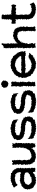

<svg xmlns="http://www.w3.org/2000/svg" viewBox="1442 -2128 707 3630"><g transform="rotate(-90 1795.0 -313.5)"><path d="M422 -229 438 -249 422 -256 441 -275 427 -269 439 -281 426 -300C426 -300 428 -313 422 -303C435 -317 436 -322 436 -311C436 -332 438 -337 424 -325C434 -328 425 -343 435 -345C424 -352 434 -346 426 -353C432 -361 419 -362 424 -354C419 -356 419 -370 424 -365C416 -369 410 -368 406 -378C424 -385 423 -376 417 -383C413 -388 417 -393 401 -390C410 -406 404 -405 394 -394C398 -406 398 -409 406 -409C386 -402 402 -406 387 -411C388 -413 389 -416 388 -429C382 -422 381 -417 378 -417C379 -426 367 -424 370 -430C361 -428 374 -438 366 -441C369 -433 368 -441 353 -432C357 -446 346 -443 355 -436C334 -443 332 -456 339 -440C341 -457 338 -460 337 -461C327 -459 313 -457 315 -450C320 -449 313 -462 312 -455C311 -467 293 -457 294 -451C295 -468 283 -466 284 -461C276 -470 274 -451 269 -470C268 -471 266 -458 263 -459C263 -457 261 -469 251 -460C254 -469 236 -468 235 -468C237 -466 218 -464 220 -457C224 -452 213 -462 205 -466C205 -466 195 -465 191 -455C200 -460 190 -465 182 -453C179 -455 179 -453 184 -462C183 -457 167 -458 167 -447C169 -452 159 -442 159 -456C154 -459 162 -458 157 -454C152 -445 148 -436 139 -438C133 -435 128 -438 129 -449C129 -433 118 -446 117 -442C126 -427 118 -439 108 -443C119 -434 118 -433 110 -421C97 -426 108 -421 100 -432C93 -428 88 -426 99 -422C84 -424 91 -414 92 -411C79 -416 87 -420 70 -418C67 -403 79 -403 66 -402L76 -406L69 -401L68 -384L84 -380L82 -376L85 -370L94 -355L107 -340L116 -333L121 -340C118 -342 118 -342 118 -338C120 -343 135 -345 140 -361C132 -361 141 -364 133 -354C141 -367 148 -370 151 -361C144 -359 152 -373 148 -358C161 -372 153 -377 170 -364C166 -377 168 -379 179 -370C183 -375 175 -384 184 -377C181 -381 187 -381 187 -381C203 -377 202 -370 203 -388C205 -383 209 -383 223 -381C208 -371 214 -382 216 -383C225 -384 233 -372 228 -386C236 -387 238 -382 249 -389C254 -380 267 -382 260 -381C259 -385 279 -374 280 -378C289 -380 280 -381 281 -373C299 -369 299 -367 290 -383C306 -381 296 -381 311 -380C319 -379 316 -364 325 -360C309 -377 312 -368 316 -356C329 -363 320 -368 323 -364C325 -365 337 -351 336 -351C333 -349 328 -346 339 -351C336 -346 342 -343 350 -334C342 -344 337 -339 355 -323C337 -320 354 -317 357 -318C338 -315 354 -305 346 -302C352 -305 346 -299 349 -308L358 -296L348 -280L352 -270C338 -268 348 -272 334 -263C347 -262 348 -274 341 -269C328 -263 331 -278 322 -280C330 -264 319 -284 332 -277C319 -279 324 -283 304 -286C307 -287 310 -274 309 -289C298 -281 304 -283 281 -282C289 -290 285 -289 284 -280C270 -289 269 -279 268 -289C262 -279 251 -291 262 -282C243 -278 240 -282 239 -294C239 -285 235 -289 232 -285C221 -287 215 -289 220 -296C219 -283 199 -283 208 -281C202 -293 202 -295 190 -294C191 -290 181 -287 179 -285C176 -282 171 -285 178 -282C167 -289 168 -275 153 -283C164 -275 164 -278 142 -286C143 -281 154 -267 151 -276C141 -275 129 -275 138 -266C122 -264 125 -268 117 -259C120 -258 114 -263 115 -266C116 -263 114 -256 96 -262C105 -253 93 -261 91 -259C87 -250 94 -246 93 -255C96 -244 94 -247 83 -248C70 -243 83 -234 67 -238C70 -245 77 -233 76 -226C65 -234 55 -221 61 -236C66 -230 62 -228 57 -225C55 -218 63 -207 51 -221C44 -205 44 -208 53 -200C53 -206 40 -204 34 -189C39 -190 34 -193 33 -180C32 -191 38 -184 38 -185C32 -180 34 -168 30 -177C39 -161 38 -152 31 -158C23 -150 29 -144 25 -147C23 -141 39 -130 35 -126C38 -124 28 -128 33 -121C26 -119 39 -128 26 -105C38 -121 37 -107 30 -95C26 -96 29 -99 43 -99C41 -91 40 -84 39 -83C50 -74 41 -76 34 -79C40 -78 48 -69 51 -71C46 -75 49 -58 50 -55C59 -58 62 -49 53 -51C51 -51 58 -51 60 -46C61 -38 69 -38 67 -34C71 -36 70 -36 75 -26C73 -27 88 -25 87 -29C93 -32 95 -21 89 -24C99 -14 94 -24 98 -12C96 -18 113 -14 110 -13C115 -2 120 -1 122 -14C123 1 124 3 125 6C125 6 128 -4 146 9C139 2 149 8 149 8C159 8 161 16 167 10C162 1 178 9 182 10C175 15 183 1 182 9C190 9 195 11 191 17C194 18 202 17 215 6C218 13 215 6 230 17C224 18 226 2 228 0C238 7 237 16 254 16C255 10 258 -4 260 8C263 -5 273 -1 266 -9C277 -1 272 -12 287 4C288 -9 278 -9 280 -1C298 -20 298 -13 309 -6C313 -15 298 -22 307 -10C311 -15 307 -25 321 -15C311 -27 332 -28 324 -39C329 -30 321 -36 328 -30C338 -42 341 -33 339 -32C343 -43 335 -37 348 -44C348 -44 358 -53 346 -46C347 -47 347 -53 350 -57L347 -41L357 -42L359 -27L364 -13V2L358 -3L376 2L387 -5L406 4L407 0L418 -2L423 7L440 -20L438 -22L432 -39L433 -44L437 -52L440 -64L435 -73L427 -91L424 -96L435 -112L440 -114L426 -132L435 -130L425 -142L434 -145L426 -173L436 -184V-189L424 -197L426 -199L432 -223C428 -225 425 -227 422 -229ZM119 -136C110 -147 119 -150 121 -149C111 -159 126 -152 130 -152C125 -166 117 -171 117 -169C133 -163 136 -163 131 -178C125 -170 128 -174 134 -173C136 -174 137 -179 133 -177C141 -181 138 -194 151 -194C157 -187 153 -187 155 -202C156 -200 168 -187 168 -197C168 -203 169 -195 168 -197C169 -202 174 -197 182 -212C183 -203 185 -196 183 -214C200 -209 202 -210 206 -207C215 -214 209 -214 221 -217C212 -213 221 -210 229 -204C238 -213 246 -218 248 -205C241 -210 244 -200 246 -216C266 -210 263 -203 266 -213C278 -210 272 -199 287 -205C279 -207 277 -205 285 -213C296 -202 298 -202 305 -208C298 -204 310 -194 312 -200C320 -204 316 -201 326 -198C324 -205 328 -187 330 -198C327 -204 326 -192 329 -196C344 -184 350 -193 346 -194C350 -193 354 -181 339 -191L346 -177L349 -163L352 -162L351 -143C339 -149 346 -141 345 -135C352 -142 348 -135 348 -135C337 -126 337 -137 346 -130C335 -129 343 -139 342 -127C336 -130 340 -126 327 -119C320 -126 319 -110 317 -109C317 -109 316 -112 315 -102C305 -105 304 -100 310 -100C304 -109 303 -100 286 -97C293 -92 291 -88 279 -98C276 -80 278 -82 278 -90C271 -86 267 -90 259 -86C269 -68 255 -83 251 -67C247 -72 244 -81 239 -80C231 -71 235 -59 216 -68C211 -59 214 -73 221 -69C203 -77 198 -61 197 -74C196 -68 195 -62 185 -63C179 -70 170 -69 169 -80C171 -77 172 -71 165 -76C158 -71 151 -70 159 -75C148 -70 156 -83 149 -89C151 -87 152 -81 149 -94C139 -84 133 -98 129 -98C127 -98 136 -98 118 -94C136 -103 121 -103 134 -117C125 -119 119 -108 116 -113C115 -123 115 -123 116 -118C114 -132 112 -131 115 -134Z M499 -149C490 -150 501 -140 496 -131C508 -139 500 -137 508 -127C507 -115 496 -128 497 -117C510 -122 495 -113 501 -102C497 -96 501 -109 504 -102C504 -102 499 -84 507 -95C509 -90 505 -90 509 -71C512 -74 513 -64 519 -76C524 -57 516 -53 513 -57C518 -51 515 -51 522 -54C532 -45 522 -42 537 -49C538 -48 541 -40 540 -40C542 -34 534 -23 537 -27C545 -30 550 -25 542 -26C556 -25 546 -18 545 -14C564 -8 549 -8 562 -9C555 -4 575 -16 565 -14C580 2 572 -14 575 -4C589 -7 579 -10 596 1C599 -7 591 9 588 -4C601 2 610 0 609 16C613 10 603 -2 620 5C624 14 627 1 631 12C623 17 627 14 639 11C643 12 643 19 656 6C664 20 656 11 671 3C675 12 663 20 670 8C680 1 690 3 677 12C689 10 685 12 693 7C691 15 702 4 705 9C711 8 717 -3 708 -6C728 -3 725 3 734 0C731 -10 732 2 728 -6C743 -14 742 -2 744 -18C751 -13 751 -20 760 -14C760 -14 761 -25 768 -15C764 -15 773 -35 778 -29C762 -37 772 -23 773 -36C773 -32 775 -32 784 -36C782 -50 792 -54 784 -44C802 -47 803 -62 801 -53C806 -64 800 -55 796 -69C811 -62 800 -62 809 -73C811 -75 812 -78 818 -84L810 -66L808 -51L813 -48L826 -41L822 -23L823 -6L819 -7L830 -10L837 0L845 4L855 7L871 -10L876 -2L889 -4L900 7L892 -15L898 -30L904 -21L895 -41L908 -57L903 -64L907 -74L894 -79L898 -100L904 -92L900 -119L902 -116L906 -132L908 -134L895 -154L909 -156L899 -176L909 -178L893 -195L902 -201L901 -203L904 -230L897 -239L899 -250C901 -251 903 -253 906 -254V-272L907 -278L903 -285L905 -304L908 -315L902 -327L895 -332L905 -336L907 -342L910 -369L896 -379L894 -382V-389L892 -395L891 -406L905 -421L904 -434L882 -426L870 -427L872 -438L866 -434L856 -436L844 -423L831 -434L813 -431L819 -429L814 -419L816 -409V-389L811 -374L820 -367L814 -360L826 -352L821 -343L817 -332V-311L826 -304L823 -288H816L821 -273C818 -264 814 -256 811 -247L823 -239C823 -239 817 -235 821 -226C820 -223 820 -224 819 -214C821 -227 814 -219 806 -218C804 -208 819 -195 802 -189C816 -202 815 -190 799 -182C803 -183 807 -176 814 -180C808 -173 810 -166 805 -178C792 -162 803 -158 787 -153C790 -161 794 -145 782 -148C784 -147 796 -138 784 -143C791 -149 780 -132 772 -138C784 -141 769 -128 783 -120C770 -124 761 -120 772 -110C760 -108 754 -109 770 -110C768 -107 760 -109 748 -97C747 -96 740 -102 747 -94C753 -94 735 -99 734 -103C731 -93 741 -82 726 -90C723 -92 728 -94 715 -81C711 -90 717 -85 713 -74C710 -88 702 -88 700 -82C700 -82 693 -81 693 -74C693 -74 693 -78 673 -70C687 -76 672 -63 677 -73C670 -78 654 -79 661 -66C662 -76 642 -77 654 -68C637 -64 641 -70 643 -82C636 -70 624 -72 633 -68C617 -86 620 -86 625 -90C606 -82 613 -79 606 -93C600 -82 606 -83 612 -90C602 -103 598 -107 591 -95C586 -109 597 -112 593 -106C598 -101 586 -116 593 -123C593 -123 584 -120 592 -129C586 -137 593 -136 578 -138C580 -133 578 -146 585 -139C589 -153 579 -156 588 -166L573 -160L581 -180L586 -186V-197L589 -215L584 -216L583 -234L575 -240L578 -262L581 -280L576 -272L585 -281L588 -301L581 -311L587 -326L589 -334L572 -347L582 -346L585 -354L580 -364L581 -389L589 -398L573 -402L584 -416L571 -417L581 -435L577 -441L553 -439H542L548 -422L527 -423L519 -438L510 -434L489 -430L494 -425L492 -403L495 -411L505 -383L493 -391L500 -370L494 -371C497 -362 501 -354 504 -345L507 -332L497 -327L495 -319L505 -292V-285L507 -273L496 -270L493 -258L496 -246L494 -231L499 -223L502 -220L505 -201C500 -195 495 -189 490 -184L502 -167L497 -166L496 -153Z M997 -49C990 -55 993 -43 997 -34C997 -34 1010 -41 1002 -41C1005 -26 1010 -29 1019 -22C1017 -34 1035 -28 1026 -29C1035 -29 1032 -14 1034 -23C1039 -23 1048 -20 1043 -24C1049 -17 1045 -7 1058 -5C1058 -5 1057 -6 1059 -7C1075 -11 1060 -10 1076 -8C1083 -3 1085 -9 1075 7C1085 7 1096 0 1097 -1C1099 -6 1097 -1 1103 -1C1110 5 1118 2 1105 1C1109 2 1125 5 1127 11C1118 14 1137 12 1142 13C1140 10 1133 13 1142 6C1154 15 1159 3 1157 9C1158 15 1167 12 1163 13C1163 13 1176 18 1179 10C1179 10 1176 19 1194 20C1189 2 1185 7 1199 8C1203 19 1206 3 1214 15C1226 18 1225 17 1224 19C1225 15 1246 5 1246 5C1246 10 1246 11 1254 15C1257 8 1273 -4 1276 6C1277 -5 1278 3 1288 -4C1288 10 1291 -5 1287 3C1307 3 1303 -2 1307 3C1316 -11 1304 -14 1324 -5C1328 -4 1323 -15 1335 -3C1335 -11 1340 -13 1337 -11C1344 -13 1340 -11 1349 -14C1350 -20 1352 -31 1345 -23C1349 -34 1349 -31 1351 -35C1351 -35 1355 -41 1359 -43C1374 -48 1373 -41 1378 -46C1369 -40 1375 -41 1374 -47C1383 -48 1386 -54 1387 -54C1389 -56 1389 -61 1387 -69C1383 -58 1394 -66 1395 -72C1397 -65 1402 -68 1394 -83C1398 -82 1406 -92 1393 -85C1404 -100 1391 -94 1408 -94C1405 -93 1404 -110 1403 -101C1409 -110 1403 -111 1414 -115C1402 -116 1411 -125 1413 -113C1412 -118 1401 -127 1398 -132C1409 -122 1412 -135 1404 -128C1411 -132 1404 -141 1409 -144C1399 -149 1398 -162 1395 -165C1395 -165 1407 -173 1392 -166C1407 -178 1408 -181 1401 -185C1392 -185 1400 -195 1389 -192C1386 -185 1399 -195 1379 -204C1385 -193 1392 -197 1383 -207C1382 -211 1386 -213 1384 -223C1366 -217 1379 -225 1369 -217C1363 -214 1374 -234 1364 -226C1354 -232 1356 -225 1346 -231C1357 -241 1353 -234 1345 -234C1349 -236 1346 -237 1342 -240C1342 -244 1331 -235 1328 -253C1326 -255 1321 -244 1322 -244C1319 -250 1311 -256 1302 -255C1315 -254 1303 -261 1310 -259C1302 -262 1289 -255 1298 -266C1287 -250 1285 -256 1273 -260C1280 -270 1284 -257 1268 -260C1278 -255 1269 -260 1271 -267C1264 -271 1246 -274 1259 -271C1242 -259 1235 -269 1246 -263C1229 -265 1240 -268 1227 -270C1227 -270 1215 -263 1226 -269C1220 -277 1212 -266 1214 -271C1211 -274 1192 -276 1194 -271V-274C1185 -272 1174 -274 1177 -266C1177 -263 1167 -268 1166 -275C1155 -277 1156 -276 1162 -265C1144 -274 1141 -270 1136 -282C1140 -281 1134 -279 1130 -277C1124 -284 1135 -269 1117 -275C1124 -276 1125 -281 1121 -279C1111 -289 1101 -273 1110 -289C1108 -293 1097 -276 1103 -286C1081 -288 1085 -292 1090 -282C1090 -297 1086 -293 1082 -293C1065 -287 1074 -295 1068 -299C1062 -301 1068 -308 1063 -297C1048 -298 1045 -314 1053 -316C1048 -313 1051 -315 1055 -319C1049 -321 1057 -334 1054 -340C1057 -331 1060 -343 1045 -338C1062 -333 1052 -352 1049 -342C1056 -350 1062 -354 1059 -354C1067 -352 1067 -358 1066 -359C1072 -369 1064 -359 1082 -361C1086 -355 1088 -366 1094 -370C1081 -379 1099 -364 1087 -363C1096 -376 1109 -366 1112 -383C1107 -369 1106 -385 1123 -386C1129 -372 1130 -383 1139 -371C1141 -370 1143 -381 1138 -383C1147 -372 1147 -374 1148 -384C1168 -383 1169 -382 1176 -386C1176 -386 1172 -373 1191 -377C1181 -385 1188 -385 1192 -380C1198 -389 1215 -376 1206 -384C1216 -370 1227 -378 1235 -372C1226 -379 1230 -379 1243 -374C1247 -376 1250 -376 1238 -374C1249 -368 1250 -379 1250 -379C1266 -374 1272 -365 1277 -376C1279 -378 1278 -374 1279 -377C1284 -364 1285 -362 1290 -370C1285 -360 1297 -364 1286 -368C1293 -352 1299 -354 1294 -354C1305 -359 1308 -348 1310 -346C1301 -348 1316 -342 1314 -346C1324 -351 1315 -338 1323 -351C1334 -343 1333 -344 1332 -338C1326 -343 1339 -333 1335 -325L1344 -320L1352 -343L1347 -355L1354 -366L1341 -376L1348 -380L1338 -382L1350 -405C1353 -398 1344 -403 1334 -419C1333 -411 1329 -415 1345 -425C1331 -416 1328 -411 1324 -417C1328 -418 1315 -418 1314 -427C1321 -429 1324 -437 1303 -439C1308 -438 1305 -430 1305 -437C1295 -444 1297 -447 1304 -447C1297 -437 1279 -434 1277 -448C1286 -446 1280 -446 1282 -439C1271 -440 1268 -453 1264 -447C1267 -448 1250 -460 1250 -451C1257 -456 1245 -454 1239 -461C1232 -466 1244 -447 1237 -461C1223 -452 1226 -453 1226 -453C1211 -456 1213 -458 1214 -465C1214 -460 1210 -467 1203 -466C1193 -464 1199 -452 1194 -470C1180 -471 1183 -454 1175 -471C1172 -460 1164 -468 1160 -469C1163 -466 1149 -459 1161 -458C1151 -459 1145 -455 1143 -453C1133 -470 1123 -457 1123 -463C1123 -468 1119 -453 1109 -454C1103 -451 1102 -464 1098 -456C1091 -453 1097 -454 1099 -445C1080 -452 1082 -445 1088 -455C1065 -455 1062 -441 1070 -454C1066 -453 1070 -450 1055 -435C1050 -451 1057 -436 1046 -439C1047 -435 1046 -430 1032 -438C1043 -428 1036 -431 1030 -424C1035 -418 1021 -419 1018 -427C1014 -428 1016 -417 1006 -418C1008 -413 1006 -417 1009 -406C1010 -409 1004 -405 992 -414C1007 -407 987 -395 983 -408C999 -399 983 -402 983 -402C986 -399 976 -395 974 -380C979 -389 975 -376 984 -386C986 -371 978 -369 969 -365C969 -365 980 -362 978 -370C965 -353 961 -357 967 -357C967 -360 956 -345 970 -358C974 -337 955 -351 961 -335C961 -335 967 -330 955 -330C963 -331 960 -323 963 -329C965 -326 967 -313 960 -303C954 -304 969 -312 966 -303C960 -290 966 -298 964 -296C958 -287 976 -284 971 -276C971 -276 979 -269 971 -264C967 -273 979 -266 988 -273C973 -253 972 -262 988 -265C981 -248 984 -253 981 -252C998 -240 1004 -242 1000 -253C992 -250 1010 -231 1011 -238C1011 -225 1013 -227 1007 -238C1021 -220 1022 -224 1018 -229C1016 -227 1022 -217 1020 -227C1030 -222 1038 -216 1032 -225C1038 -213 1048 -213 1052 -220C1051 -207 1049 -212 1052 -217C1068 -210 1063 -212 1072 -209C1077 -202 1081 -217 1074 -200C1075 -197 1084 -208 1086 -197C1101 -213 1104 -209 1095 -207C1096 -206 1115 -197 1107 -211C1109 -194 1124 -202 1112 -202C1120 -201 1131 -190 1130 -205C1124 -190 1143 -192 1144 -195C1140 -192 1153 -197 1156 -187C1160 -205 1159 -197 1167 -188C1160 -193 1168 -199 1180 -187C1180 -202 1177 -201 1182 -186C1180 -196 1195 -196 1202 -183C1196 -199 1193 -200 1205 -190C1197 -197 1220 -184 1212 -192C1222 -199 1218 -191 1232 -180C1225 -194 1225 -184 1228 -189C1229 -194 1245 -189 1252 -185C1250 -187 1262 -183 1250 -174C1256 -181 1254 -174 1255 -173C1275 -188 1277 -187 1275 -182C1276 -177 1283 -183 1285 -176C1283 -172 1284 -166 1298 -173C1286 -183 1306 -178 1290 -174C1298 -161 1311 -175 1305 -169C1311 -163 1316 -166 1315 -159C1323 -158 1313 -143 1321 -155C1327 -151 1321 -143 1326 -146C1324 -137 1316 -136 1309 -123C1313 -119 1321 -124 1311 -125C1308 -112 1309 -108 1305 -121C1311 -106 1301 -103 1313 -97C1312 -108 1308 -111 1304 -94C1294 -90 1295 -90 1308 -103C1303 -87 1288 -85 1284 -81C1294 -80 1289 -91 1292 -87C1283 -91 1274 -83 1280 -86C1281 -83 1267 -78 1270 -74C1261 -70 1249 -78 1251 -84C1249 -82 1252 -71 1234 -81C1235 -68 1237 -70 1232 -78C1220 -64 1228 -69 1218 -63C1210 -77 1206 -70 1206 -61C1208 -61 1197 -70 1198 -76C1179 -64 1184 -74 1184 -68C1181 -73 1174 -67 1162 -77C1153 -64 1154 -70 1146 -74C1147 -73 1143 -71 1147 -76C1143 -81 1137 -71 1125 -73H1122C1115 -71 1113 -70 1106 -68C1112 -79 1094 -81 1102 -79C1094 -80 1098 -80 1085 -84C1094 -90 1089 -79 1090 -84C1077 -87 1075 -81 1064 -84C1075 -78 1068 -82 1061 -98C1063 -82 1066 -97 1057 -89C1057 -103 1058 -100 1048 -92C1045 -99 1033 -90 1033 -95C1045 -102 1037 -105 1022 -107C1027 -107 1031 -108 1029 -107C1028 -112 1016 -115 1007 -114C1012 -114 1009 -120 1007 -120C998 -119 1004 -126 1002 -127C1006 -139 987 -146 981 -143H990L989 -130L985 -121L980 -123L983 -106L989 -84L982 -73L986 -74L989 -55L1001 -41Z M1493 -49C1486 -55 1489 -43 1493 -34C1493 -34 1506 -41 1498 -41C1501 -26 1506 -29 1515 -22C1513 -34 1531 -28 1522 -29C1531 -29 1528 -14 1530 -23C1535 -23 1544 -20 1539 -24C1545 -17 1541 -7 1554 -5C1554 -5 1553 -6 1555 -7C1571 -11 1556 -10 1572 -8C1579 -3 1581 -9 1571 7C1581 7 1592 0 1593 -1C1595 -6 1593 -1 1599 -1C1606 5 1614 2 1601 1C1605 2 1621 5 1623 11C1614 14 1633 12 1638 13C1636 10 1629 13 1638 6C1650 15 1655 3 1653 9C1654 15 1663 12 1659 13C1659 13 1672 18 1675 10C1675 10 1672 19 1690 20C1685 2 1681 7 1695 8C1699 19 1702 3 1710 15C1722 18 1721 17 1720 19C1721 15 1742 5 1742 5C1742 10 1742 11 1750 15C1753 8 1769 -4 1772 6C1773 -5 1774 3 1784 -4C1784 10 1787 -5 1783 3C1803 3 1799 -2 1803 3C1812 -11 1800 -14 1820 -5C1824 -4 1819 -15 1831 -3C1831 -11 1836 -13 1833 -11C1840 -13 1836 -11 1845 -14C1846 -20 1848 -31 1841 -23C1845 -34 1845 -31 1847 -35C1847 -35 1851 -41 1855 -43C1870 -48 1869 -41 1874 -46C1865 -40 1871 -41 1870 -47C1879 -48 1882 -54 1883 -54C1885 -56 1885 -61 1883 -69C1879 -58 1890 -66 1891 -72C1893 -65 1898 -68 1890 -83C1894 -82 1902 -92 1889 -85C1900 -100 1887 -94 1904 -94C1901 -93 1900 -110 1899 -101C1905 -110 1899 -111 1910 -115C1898 -116 1907 -125 1909 -113C1908 -118 1897 -127 1894 -132C1905 -122 1908 -135 1900 -128C1907 -132 1900 -141 1905 -144C1895 -149 1894 -162 1891 -165C1891 -165 1903 -173 1888 -166C1903 -178 1904 -181 1897 -185C1888 -185 1896 -195 1885 -192C1882 -185 1895 -195 1875 -204C1881 -193 1888 -197 1879 -207C1878 -211 1882 -213 1880 -223C1862 -217 1875 -225 1865 -217C1859 -214 1870 -234 1860 -226C1850 -232 1852 -225 1842 -231C1853 -241 1849 -234 1841 -234C1845 -236 1842 -237 1838 -240C1838 -244 1827 -235 1824 -253C1822 -255 1817 -244 1818 -244C1815 -250 1807 -256 1798 -255C1811 -254 1799 -261 1806 -259C1798 -262 1785 -255 1794 -266C1783 -250 1781 -256 1769 -260C1776 -270 1780 -257 1764 -260C1774 -255 1765 -260 1767 -267C1760 -271 1742 -274 1755 -271C1738 -259 1731 -269 1742 -263C1725 -265 1736 -268 1723 -270C1723 -270 1711 -263 1722 -269C1716 -277 1708 -266 1710 -271C1707 -274 1688 -276 1690 -271V-274C1681 -272 1670 -274 1673 -266C1673 -263 1663 -268 1662 -275C1651 -277 1652 -276 1658 -265C1640 -274 1637 -270 1632 -282C1636 -281 1630 -279 1626 -277C1620 -284 1631 -269 1613 -275C1620 -276 1621 -281 1617 -279C1607 -289 1597 -273 1606 -289C1604 -293 1593 -276 1599 -286C1577 -288 1581 -292 1586 -282C1586 -297 1582 -293 1578 -293C1561 -287 1570 -295 1564 -299C1558 -301 1564 -308 1559 -297C1544 -298 1541 -314 1549 -316C1544 -313 1547 -315 1551 -319C1545 -321 1553 -334 1550 -340C1553 -331 1556 -343 1541 -338C1558 -333 1548 -352 1545 -342C1552 -350 1558 -354 1555 -354C1563 -352 1563 -358 1562 -359C1568 -369 1560 -359 1578 -361C1582 -355 1584 -366 1590 -370C1577 -379 1595 -364 1583 -363C1592 -376 1605 -366 1608 -383C1603 -369 1602 -385 1619 -386C1625 -372 1626 -383 1635 -371C1637 -370 1639 -381 1634 -383C1643 -372 1643 -374 1644 -384C1664 -383 1665 -382 1672 -386C1672 -386 1668 -373 1687 -377C1677 -385 1684 -385 1688 -380C1694 -389 1711 -376 1702 -384C1712 -370 1723 -378 1731 -372C1722 -379 1726 -379 1739 -374C1743 -376 1746 -376 1734 -374C1745 -368 1746 -379 1746 -379C1762 -374 1768 -365 1773 -376C1775 -378 1774 -374 1775 -377C1780 -364 1781 -362 1786 -370C1781 -360 1793 -364 1782 -368C1789 -352 1795 -354 1790 -354C1801 -359 1804 -348 1806 -346C1797 -348 1812 -342 1810 -346C1820 -351 1811 -338 1819 -351C1830 -343 1829 -344 1828 -338C1822 -343 1835 -333 1831 -325L1840 -320L1848 -343L1843 -355L1850 -366L1837 -376L1844 -380L1834 -382L1846 -405C1849 -398 1840 -403 1830 -419C1829 -411 1825 -415 1841 -425C1827 -416 1824 -411 1820 -417C1824 -418 1811 -418 1810 -427C1817 -429 1820 -437 1799 -439C1804 -438 1801 -430 1801 -437C1791 -444 1793 -447 1800 -447C1793 -437 1775 -434 1773 -448C1782 -446 1776 -446 1778 -439C1767 -440 1764 -453 1760 -447C1763 -448 1746 -460 1746 -451C1753 -456 1741 -454 1735 -461C1728 -466 1740 -447 1733 -461C1719 -452 1722 -453 1722 -453C1707 -456 1709 -458 1710 -465C1710 -460 1706 -467 1699 -466C1689 -464 1695 -452 1690 -470C1676 -471 1679 -454 1671 -471C1668 -460 1660 -468 1656 -469C1659 -466 1645 -459 1657 -458C1647 -459 1641 -455 1639 -453C1629 -470 1619 -457 1619 -463C1619 -468 1615 -453 1605 -454C1599 -451 1598 -464 1594 -456C1587 -453 1593 -454 1595 -445C1576 -452 1578 -445 1584 -455C1561 -455 1558 -441 1566 -454C1562 -453 1566 -450 1551 -435C1546 -451 1553 -436 1542 -439C1543 -435 1542 -430 1528 -438C1539 -428 1532 -431 1526 -424C1531 -418 1517 -419 1514 -427C1510 -428 1512 -417 1502 -418C1504 -413 1502 -417 1505 -406C1506 -409 1500 -405 1488 -414C1503 -407 1483 -395 1479 -408C1495 -399 1479 -402 1479 -402C1482 -399 1472 -395 1470 -380C1475 -389 1471 -376 1480 -386C1482 -371 1474 -369 1465 -365C1465 -365 1476 -362 1474 -370C1461 -353 1457 -357 1463 -357C1463 -360 1452 -345 1466 -358C1470 -337 1451 -351 1457 -335C1457 -335 1463 -330 1451 -330C1459 -331 1456 -323 1459 -329C1461 -326 1463 -313 1456 -303C1450 -304 1465 -312 1462 -303C1456 -290 1462 -298 1460 -296C1454 -287 1472 -284 1467 -276C1467 -276 1475 -269 1467 -264C1463 -273 1475 -266 1484 -273C1469 -253 1468 -262 1484 -265C1477 -248 1480 -253 1477 -252C1494 -240 1500 -242 1496 -253C1488 -250 1506 -231 1507 -238C1507 -225 1509 -227 1503 -238C1517 -220 1518 -224 1514 -229C1512 -227 1518 -217 1516 -227C1526 -222 1534 -216 1528 -225C1534 -213 1544 -213 1548 -220C1547 -207 1545 -212 1548 -217C1564 -210 1559 -212 1568 -209C1573 -202 1577 -217 1570 -200C1571 -197 1580 -208 1582 -197C1597 -213 1600 -209 1591 -207C1592 -206 1611 -197 1603 -211C1605 -194 1620 -202 1608 -202C1616 -201 1627 -190 1626 -205C1620 -190 1639 -192 1640 -195C1636 -192 1649 -197 1652 -187C1656 -205 1655 -197 1663 -188C1656 -193 1664 -199 1676 -187C1676 -202 1673 -201 1678 -186C1676 -196 1691 -196 1698 -183C1692 -199 1689 -200 1701 -190C1693 -197 1716 -184 1708 -192C1718 -199 1714 -191 1728 -180C1721 -194 1721 -184 1724 -189C1725 -194 1741 -189 1748 -185C1746 -187 1758 -183 1746 -174C1752 -181 1750 -174 1751 -173C1771 -188 1773 -187 1771 -182C1772 -177 1779 -183 1781 -176C1779 -172 1780 -166 1794 -173C1782 -183 1802 -178 1786 -174C1794 -161 1807 -175 1801 -169C1807 -163 1812 -166 1811 -159C1819 -158 1809 -143 1817 -155C1823 -151 1817 -143 1822 -146C1820 -137 1812 -136 1805 -123C1809 -119 1817 -124 1807 -125C1804 -112 1805 -108 1801 -121C1807 -106 1797 -103 1809 -97C1808 -108 1804 -111 1800 -94C1790 -90 1791 -90 1804 -103C1799 -87 1784 -85 1780 -81C1790 -80 1785 -91 1788 -87C1779 -91 1770 -83 1776 -86C1777 -83 1763 -78 1766 -74C1757 -70 1745 -78 1747 -84C1745 -82 1748 -71 1730 -81C1731 -68 1733 -70 1728 -78C1716 -64 1724 -69 1714 -63C1706 -77 1702 -70 1702 -61C1704 -61 1693 -70 1694 -76C1675 -64 1680 -74 1680 -68C1677 -73 1670 -67 1658 -77C1649 -64 1650 -70 1642 -74C1643 -73 1639 -71 1643 -76C1639 -81 1633 -71 1621 -73H1618C1611 -71 1609 -70 1602 -68C1608 -79 1590 -81 1598 -79C1590 -80 1594 -80 1581 -84C1590 -90 1585 -79 1586 -84C1573 -87 1571 -81 1560 -84C1571 -78 1564 -82 1557 -98C1559 -82 1562 -97 1553 -89C1553 -103 1554 -100 1544 -92C1541 -99 1529 -90 1529 -95C1541 -102 1533 -105 1518 -107C1523 -107 1527 -108 1525 -107C1524 -112 1512 -115 1503 -114C1508 -114 1505 -120 1503 -120C1494 -119 1500 -126 1498 -127C1502 -139 1483 -146 1477 -143H1486L1485 -130L1481 -121L1476 -123L1479 -106L1485 -84L1478 -73L1482 -74L1485 -55L1497 -41Z M2019 -512C2018 -507 2021 -515 2029 -507C2040 -510 2043 -510 2044 -517C2041 -518 2040 -521 2045 -520C2056 -512 2056 -517 2068 -521C2060 -528 2069 -520 2060 -539C2078 -529 2074 -536 2074 -539C2081 -549 2070 -546 2085 -554C2073 -541 2076 -545 2081 -557C2079 -560 2087 -563 2089 -562C2083 -568 2083 -577 2079 -584C2093 -582 2095 -591 2076 -598C2086 -585 2084 -594 2089 -606C2073 -611 2086 -606 2083 -600C2087 -614 2078 -610 2078 -617C2069 -619 2069 -619 2074 -623C2068 -619 2058 -630 2058 -632C2046 -627 2057 -634 2053 -644C2053 -634 2045 -641 2037 -638C2047 -636 2036 -641 2023 -647C2023 -647 2022 -641 2013 -643C2025 -648 2021 -642 1999 -645C2006 -644 2005 -637 1996 -632C1996 -634 1997 -629 1980 -632C1979 -634 1985 -625 1985 -635C1975 -638 1968 -623 1978 -622C1977 -631 1963 -625 1965 -608C1964 -610 1977 -602 1951 -609C1950 -602 1962 -600 1962 -600C1949 -605 1944 -588 1953 -582C1948 -576 1958 -585 1950 -579C1957 -579 1950 -566 1948 -559C1963 -571 1963 -550 1957 -557C1966 -561 1953 -541 1959 -538C1962 -541 1958 -549 1964 -532C1969 -542 1969 -534 1972 -538C1976 -530 1982 -532 1972 -517C1975 -527 1995 -519 1985 -511C1987 -514 2003 -516 1997 -522C2002 -523 1999 -505 2006 -518C2006 -518 2013 -507 2017 -507ZM1982 -399 1979 -387 1977 -370V-369L1972 -360L1982 -337L1981 -329L1978 -311L1973 -301L1983 -293L1970 -300L1971 -282L1970 -266C1975 -266 1977 -262 1980 -260L1974 -238L1987 -232V-221L1981 -211L1986 -207L1982 -183L1970 -187L1987 -177L1974 -164L1988 -150L1981 -137L1972 -134L1976 -120L1983 -107L1984 -101L1975 -86L1973 -80L1979 -72L1985 -58L1980 -42L1970 -38L1980 -31L1981 -29L1977 -16L1985 -5L1981 2L1996 4L2006 1L2026 -4L2036 3V2L2042 -8L2062 1L2057 -10L2066 -18L2056 -37L2055 -45L2070 -46L2055 -61V-72L2054 -76L2060 -91L2063 -108L2068 -112L2066 -119L2070 -123L2060 -141L2062 -145L2057 -151L2052 -169L2060 -175L2056 -194L2052 -195L2071 -220L2053 -214L2069 -237L2055 -244L2066 -248L2056 -269L2063 -272L2061 -278L2069 -286L2053 -292L2054 -320L2057 -318L2064 -324L2051 -346L2066 -353L2055 -367L2070 -361L2066 -382L2063 -384L2066 -406L2071 -403L2061 -411L2070 -441L2053 -442L2058 -459L2061 -451L2051 -461L2047 -454H2034L2011 -444L2018 -443L1992 -458L1985 -455L1972 -445V-440L1980 -424L1978 -414C1978 -408 1980 -403 1982 -399Z M2638 -187 2646 -200 2628 -221 2636 -232C2644 -226 2629 -222 2645 -230C2645 -230 2647 -235 2637 -236C2641 -258 2638 -256 2628 -265C2639 -257 2629 -265 2639 -264C2641 -267 2638 -269 2629 -281C2633 -270 2630 -274 2629 -289C2624 -283 2630 -296 2619 -294C2633 -288 2622 -305 2625 -311C2625 -311 2625 -307 2617 -316C2628 -324 2625 -318 2607 -319C2618 -332 2617 -326 2620 -333C2603 -328 2616 -337 2598 -343C2610 -349 2599 -341 2596 -344C2602 -342 2600 -351 2599 -352C2589 -359 2586 -354 2584 -362C2594 -374 2589 -366 2579 -362C2582 -376 2580 -371 2572 -378C2567 -389 2574 -378 2575 -377C2577 -385 2563 -392 2570 -393H2559C2549 -394 2558 -399 2558 -399C2558 -400 2549 -419 2543 -419C2547 -420 2535 -424 2538 -419C2535 -423 2521 -431 2529 -422C2520 -424 2514 -418 2514 -436C2515 -439 2520 -437 2506 -431C2500 -439 2496 -441 2510 -439C2493 -438 2492 -435 2501 -435C2498 -453 2491 -439 2484 -455C2486 -451 2484 -453 2474 -453C2475 -448 2468 -449 2470 -452C2453 -446 2453 -449 2463 -461C2441 -458 2443 -464 2443 -464C2435 -465 2442 -465 2429 -467C2424 -468 2424 -455 2424 -453C2421 -455 2414 -451 2420 -455C2401 -467 2401 -456 2392 -463C2391 -457 2391 -462 2384 -461C2395 -463 2390 -459 2388 -464C2371 -464 2378 -469 2361 -470C2373 -461 2353 -470 2357 -457C2357 -451 2350 -452 2352 -468C2340 -450 2344 -463 2340 -459C2326 -462 2327 -462 2327 -458C2330 -461 2319 -449 2308 -456C2306 -450 2300 -458 2310 -456C2296 -454 2296 -448 2304 -440C2285 -439 2297 -433 2291 -434C2283 -441 2274 -430 2277 -445C2276 -444 2268 -434 2269 -437C2256 -439 2268 -428 2261 -429C2263 -421 2256 -422 2254 -416C2258 -431 2253 -417 2244 -410C2244 -422 2238 -406 2227 -414C2223 -410 2224 -417 2234 -403C2230 -407 2221 -401 2220 -398C2222 -401 2217 -399 2206 -396C2216 -387 2198 -386 2201 -395C2201 -390 2200 -379 2197 -373C2197 -373 2204 -369 2190 -375C2187 -370 2186 -368 2183 -359C2183 -369 2177 -368 2172 -352C2173 -363 2169 -345 2180 -350C2173 -336 2167 -336 2160 -335C2159 -346 2171 -338 2173 -324C2173 -334 2158 -321 2157 -316C2163 -322 2162 -310 2154 -323C2146 -314 2146 -305 2148 -297C2151 -311 2147 -292 2144 -286C2154 -296 2158 -291 2156 -280C2154 -274 2140 -289 2150 -268C2140 -277 2142 -274 2148 -266C2149 -264 2151 -262 2133 -254C2131 -247 2146 -240 2135 -240C2134 -249 2135 -237 2135 -237C2132 -225 2143 -228 2146 -233C2136 -221 2145 -224 2141 -212C2137 -204 2150 -212 2135 -204C2144 -199 2146 -197 2136 -192C2148 -190 2138 -188 2141 -176C2143 -179 2153 -185 2142 -173C2146 -178 2137 -161 2139 -160C2144 -167 2150 -169 2154 -156C2159 -162 2148 -143 2161 -150C2155 -149 2148 -140 2158 -144C2156 -127 2164 -135 2168 -125C2167 -129 2163 -118 2165 -129C2163 -118 2170 -105 2173 -104C2169 -104 2181 -99 2173 -102C2170 -106 2171 -91 2173 -94C2174 -87 2188 -80 2189 -86C2183 -91 2198 -85 2183 -79C2202 -86 2192 -76 2200 -82C2197 -68 2209 -67 2212 -68C2208 -60 2213 -61 2220 -64C2216 -65 2208 -58 2211 -54C2221 -53 2216 -41 2234 -45C2239 -45 2239 -38 2236 -38C2237 -45 2237 -39 2243 -37C2240 -28 2243 -39 2255 -29C2251 -32 2247 -30 2262 -32C2263 -25 2271 -20 2264 -18C2273 -24 2269 -21 2281 -14C2284 -18 2283 -16 2295 -12C2289 -12 2289 -8 2306 -10C2307 -2 2300 -6 2310 1C2318 1 2308 -7 2324 4C2316 6 2317 8 2336 12C2320 -4 2336 2 2339 9C2340 0 2335 9 2356 15C2350 1 2346 9 2358 1C2366 13 2360 2 2359 8C2372 7 2380 10 2387 10C2389 16 2380 17 2393 12C2391 2 2403 6 2401 3C2396 19 2404 16 2412 17C2422 13 2409 3 2431 14C2428 9 2420 17 2437 6C2441 5 2442 12 2433 12C2442 14 2458 3 2460 -4C2452 5 2455 10 2456 2C2468 -6 2478 -8 2466 -2C2469 -7 2473 -12 2478 -5C2478 -1 2497 -12 2490 -14C2501 -19 2492 -15 2503 -20C2513 -15 2506 -13 2517 -9C2516 -22 2507 -21 2526 -22C2523 -17 2520 -22 2520 -38C2530 -34 2539 -33 2539 -41C2539 -31 2540 -36 2546 -46C2551 -52 2552 -50 2555 -38C2563 -45 2559 -52 2568 -47C2557 -52 2563 -49 2569 -60C2562 -71 2575 -73 2568 -60C2569 -73 2581 -71 2576 -83C2585 -81 2587 -71 2592 -91C2581 -85 2589 -92 2597 -96C2595 -85 2592 -103 2604 -92C2603 -106 2599 -113 2598 -105L2610 -102L2607 -116C2607 -119 2598 -106 2594 -120C2605 -119 2596 -107 2594 -116C2584 -116 2596 -120 2585 -110C2586 -123 2578 -123 2582 -112C2581 -113 2561 -126 2561 -126C2565 -125 2547 -123 2542 -121C2556 -132 2545 -117 2531 -133C2541 -131 2525 -114 2527 -124C2518 -126 2516 -114 2517 -124C2504 -120 2499 -121 2502 -103C2485 -110 2490 -99 2480 -109C2483 -99 2480 -93 2483 -92C2480 -96 2469 -101 2472 -92C2462 -88 2470 -79 2470 -89C2457 -94 2456 -85 2456 -85C2445 -88 2443 -78 2436 -86C2439 -68 2443 -75 2433 -77C2424 -80 2430 -76 2427 -83C2421 -69 2409 -64 2417 -70C2413 -73 2398 -66 2395 -75C2403 -74 2386 -68 2396 -68C2383 -69 2381 -63 2379 -64C2376 -80 2381 -76 2371 -77C2357 -72 2359 -67 2358 -71C2346 -73 2341 -73 2338 -76C2338 -76 2333 -82 2334 -87C2334 -83 2327 -81 2320 -74C2313 -73 2314 -91 2315 -79C2305 -89 2318 -80 2309 -88C2301 -97 2310 -94 2292 -92C2301 -86 2286 -98 2291 -99C2291 -107 2287 -107 2287 -105C2279 -115 2274 -107 2264 -107C2265 -118 2275 -119 2272 -121C2264 -122 2261 -121 2257 -117C2267 -136 2261 -126 2248 -144C2258 -128 2244 -132 2254 -135C2236 -136 2237 -139 2239 -154C2239 -149 2246 -153 2246 -153C2232 -170 2230 -168 2241 -175C2222 -163 2237 -176 2225 -173C2223 -180 2224 -175 2230 -189L2240 -185L2249 -197L2255 -187L2258 -190L2276 -193L2281 -179L2303 -188L2304 -180H2325L2331 -191L2341 -196L2352 -181L2353 -187L2371 -178L2376 -189L2380 -195L2397 -178L2400 -186L2422 -192L2421 -180L2429 -195L2452 -185L2449 -197L2465 -189L2470 -194L2497 -195V-190L2500 -192H2520L2526 -189L2529 -194L2546 -193L2556 -179L2560 -183L2584 -182L2579 -180L2606 -178L2603 -188L2623 -187L2626 -190L2637 -179ZM2464 -256 2447 -264 2444 -261 2424 -267 2418 -266 2406 -260 2408 -265H2386L2388 -268L2364 -263L2357 -260L2336 -261L2320 -269L2322 -258L2317 -260L2296 -271V-267H2279L2264 -256L2259 -262L2251 -257L2238 -265L2227 -261V-262C2233 -260 2235 -260 2221 -267C2237 -269 2224 -281 2228 -288C2240 -281 2231 -282 2231 -282C2231 -282 2238 -303 2242 -292C2244 -297 2235 -298 2256 -316C2241 -309 2249 -308 2249 -308C2246 -327 2253 -321 2260 -321C2258 -328 2254 -331 2256 -336C2259 -325 2273 -339 2273 -339C2268 -343 2274 -333 2278 -353C2276 -338 2282 -358 2290 -348C2282 -354 2288 -348 2292 -361C2301 -358 2295 -368 2306 -352C2316 -362 2309 -357 2317 -361C2314 -372 2327 -362 2323 -362C2331 -371 2332 -362 2340 -367C2347 -382 2334 -367 2337 -378C2349 -373 2361 -380 2353 -382C2369 -369 2354 -386 2372 -383C2380 -373 2384 -371 2373 -389C2385 -376 2392 -386 2384 -388C2386 -390 2397 -390 2391 -376C2411 -388 2413 -372 2411 -386C2411 -379 2428 -372 2426 -387C2417 -386 2422 -375 2435 -369C2429 -374 2449 -382 2440 -367C2454 -375 2459 -371 2456 -371C2460 -369 2452 -374 2464 -362C2464 -362 2469 -370 2468 -356C2476 -356 2487 -363 2480 -366C2485 -347 2494 -356 2483 -343C2483 -343 2499 -355 2493 -345C2501 -340 2495 -337 2497 -339C2501 -338 2517 -327 2515 -330V-325C2526 -326 2528 -309 2526 -306C2523 -319 2521 -317 2529 -298C2525 -298 2534 -305 2539 -309C2539 -289 2541 -285 2541 -299C2549 -288 2542 -276 2538 -284C2555 -278 2554 -274 2552 -263C2541 -263 2543 -260 2550 -269L2535 -267L2526 -269L2529 -261L2519 -264L2505 -271L2494 -256L2472 -269C2470 -264 2467 -260 2464 -256Z M3104 -254C3101 -263 3102 -265 3113 -261C3103 -260 3099 -279 3097 -286C3102 -275 3102 -277 3112 -281C3099 -292 3108 -298 3091 -289C3102 -308 3104 -311 3105 -316C3094 -304 3086 -305 3089 -325C3100 -315 3091 -315 3093 -320C3082 -339 3090 -336 3098 -326C3085 -330 3086 -334 3084 -346C3076 -352 3071 -344 3081 -360C3083 -358 3077 -367 3073 -354C3070 -355 3070 -370 3078 -368C3074 -367 3060 -380 3055 -369C3053 -372 3061 -375 3063 -383C3048 -390 3052 -379 3054 -393C3040 -385 3048 -392 3033 -398C3033 -398 3042 -403 3025 -400C3035 -397 3027 -391 3017 -400C3014 -401 3009 -407 3020 -396C3008 -400 3016 -399 3015 -405C2993 -409 2997 -419 3000 -411C3001 -418 2994 -409 2984 -420C2976 -405 2986 -411 2975 -405C2963 -416 2972 -410 2961 -420C2960 -411 2963 -411 2953 -409C2956 -419 2949 -422 2933 -421C2931 -416 2933 -423 2928 -414C2923 -405 2925 -421 2911 -420C2903 -421 2913 -410 2909 -405C2903 -414 2890 -403 2904 -406C2884 -410 2892 -407 2878 -409C2887 -398 2874 -405 2870 -406C2880 -407 2864 -405 2876 -393C2858 -388 2867 -396 2862 -394C2863 -389 2853 -393 2859 -396C2851 -388 2843 -387 2850 -375C2844 -386 2833 -388 2841 -386C2835 -380 2838 -366 2819 -375C2827 -363 2813 -361 2824 -370C2825 -368 2824 -357 2804 -358C2820 -358 2815 -347 2815 -356C2798 -346 2803 -357 2797 -352C2803 -342 2796 -335 2802 -329C2798 -338 2798 -342 2788 -338L2786 -343L2791 -355L2787 -378L2790 -383L2778 -391L2789 -393L2791 -420L2781 -415L2790 -425L2779 -445L2796 -447L2794 -459L2781 -479L2785 -482L2779 -501L2794 -499L2787 -523L2785 -528L2793 -526L2786 -536L2781 -554L2789 -561L2779 -571L2782 -578L2792 -593L2782 -600L2792 -616L2790 -631L2778 -638L2777 -639L2786 -640L2764 -631L2759 -636L2758 -612L2747 -615L2743 -606L2723 -597L2721 -600L2719 -598L2697 -594L2707 -570L2697 -571L2700 -558L2695 -537L2704 -539L2695 -515L2706 -522L2694 -505L2706 -503L2709 -490L2698 -483L2694 -468L2701 -462L2705 -450L2696 -434L2703 -423L2705 -421L2698 -400L2712 -385L2693 -379L2711 -367L2701 -363L2709 -362L2708 -349L2711 -326L2695 -320L2707 -309L2698 -303L2713 -290L2697 -274L2706 -265L2700 -266C2704 -256 2709 -247 2713 -237L2700 -240L2694 -213L2704 -207L2696 -205L2702 -191L2703 -174L2694 -164L2704 -160L2705 -142L2706 -134L2703 -129L2697 -115L2710 -109L2694 -103L2699 -99L2705 -85L2713 -62L2708 -58L2694 -51L2712 -31L2700 -39L2704 -21L2713 -11L2701 3L2707 0L2718 9L2737 4L2753 -1L2760 -2L2769 5L2768 -6L2789 5L2797 -6L2788 -13L2779 -37L2791 -45L2795 -53L2796 -54L2795 -69L2785 -89L2786 -96L2794 -103L2778 -110L2777 -129L2779 -141L2782 -146L2790 -151L2794 -171C2778 -156 2795 -165 2790 -169C2795 -173 2780 -183 2791 -174C2780 -181 2793 -194 2798 -200C2789 -195 2798 -207 2794 -210C2794 -210 2798 -206 2803 -213C2800 -220 2800 -225 2788 -233C2801 -225 2794 -222 2805 -241C2803 -233 2812 -237 2810 -240C2813 -240 2810 -255 2800 -245C2804 -263 2808 -265 2822 -265C2804 -258 2826 -258 2826 -261C2813 -280 2818 -275 2833 -276C2816 -282 2825 -272 2822 -289C2833 -283 2827 -285 2827 -287C2846 -301 2843 -302 2849 -298C2845 -298 2854 -291 2851 -301C2849 -301 2850 -306 2845 -300C2863 -319 2853 -316 2853 -316C2864 -321 2870 -325 2872 -323C2874 -326 2868 -330 2880 -327C2883 -317 2885 -332 2884 -321C2892 -333 2902 -339 2904 -333C2898 -344 2909 -345 2917 -330C2922 -346 2918 -332 2918 -332C2916 -348 2922 -338 2939 -342C2939 -342 2949 -333 2952 -341C2942 -331 2946 -340 2964 -332C2970 -333 2967 -346 2975 -330C2965 -327 2974 -337 2986 -325C2971 -333 2984 -325 2984 -323C2998 -330 3000 -336 3003 -334C2996 -321 2999 -326 2994 -318C3000 -313 2995 -320 2997 -314C3006 -299 3007 -314 3007 -305C3013 -293 3009 -292 3017 -300C3018 -292 3016 -279 3013 -278C3025 -271 3020 -276 3011 -270C3017 -265 3025 -264 3023 -259C3019 -253 3022 -245 3031 -248L3025 -239L3027 -224L3012 -221L3020 -204L3030 -195L3019 -197L3016 -178L3024 -175L3020 -151L3028 -144L3026 -135L3030 -123L3018 -112L3028 -103L3027 -92L3017 -97L3028 -77L3016 -75L3024 -52L3029 -51L3019 -31L3029 -39L3012 -16L3030 -8L3017 -2L3039 9L3051 4L3056 10L3067 3L3076 -10L3080 0L3091 3L3111 -6L3106 -13L3113 -10L3103 -35L3095 -45L3101 -54L3105 -70L3095 -79L3097 -80L3104 -101L3094 -110L3099 -109V-117L3100 -136L3105 -138L3108 -158L3109 -154V-164L3095 -192L3098 -193L3108 -212L3099 -215L3111 -216L3112 -225L3095 -254L3096 -247Z M3230 -372 3249 -371 3248 -361 3238 -344 3241 -342 3242 -330 3249 -314 3252 -312 3246 -286 3244 -287 3241 -284 3254 -258 3253 -250 3238 -252 3245 -240 3248 -225 3241 -204 3253 -199 3250 -182 3237 -173V-177L3241 -158C3245 -164 3252 -149 3250 -142C3244 -149 3246 -133 3238 -129C3239 -140 3250 -139 3242 -133C3244 -117 3257 -126 3248 -113C3248 -113 3257 -101 3245 -107C3250 -110 3256 -100 3261 -89C3254 -94 3252 -82 3256 -81C3267 -83 3269 -80 3259 -80C3256 -83 3263 -71 3257 -67C3269 -76 3260 -59 3271 -66C3271 -66 3267 -53 3266 -57C3276 -44 3270 -49 3275 -40C3283 -50 3291 -52 3283 -38C3286 -40 3289 -44 3292 -42C3292 -39 3298 -29 3299 -23C3308 -32 3309 -16 3303 -13C3303 -29 3317 -22 3316 -8C3316 -11 3322 -17 3325 -18C3329 -12 3330 -15 3330 -5C3327 -15 3349 -4 3338 -2C3352 -9 3349 -10 3343 -5C3365 4 3354 5 3355 -3C3363 10 3374 -2 3370 14C3373 4 3371 4 3390 -1C3388 3 3390 15 3387 4C3408 17 3407 18 3400 2C3415 4 3420 12 3412 19C3425 5 3437 11 3429 16C3446 14 3447 10 3446 19C3442 5 3459 2 3454 5C3457 12 3466 18 3478 4C3477 12 3475 14 3490 4C3486 3 3487 -2 3489 5C3488 -7 3502 8 3510 1C3504 6 3519 6 3514 8C3511 -3 3518 -8 3520 -9C3528 -7 3534 1 3538 -9C3529 -9 3526 -18 3527 -10C3545 -11 3542 -18 3543 -21C3555 -23 3555 -31 3543 -14C3547 -23 3547 -29 3567 -31C3565 -30 3560 -33 3568 -37L3567 -33L3564 -36L3556 -50L3550 -64L3539 -77L3538 -79L3549 -81L3531 -90L3526 -108L3529 -101C3532 -99 3515 -96 3522 -103C3507 -99 3503 -92 3513 -89C3518 -90 3515 -88 3508 -81C3506 -75 3494 -88 3507 -72C3497 -74 3487 -74 3482 -88C3482 -86 3483 -78 3478 -66C3471 -68 3471 -71 3482 -79C3462 -81 3459 -71 3455 -67C3459 -62 3449 -65 3444 -69C3440 -60 3436 -74 3440 -72C3419 -63 3423 -75 3412 -66C3424 -72 3414 -68 3414 -68C3404 -62 3398 -75 3403 -70C3387 -82 3380 -69 3383 -79C3389 -85 3382 -71 3370 -89C3367 -80 3377 -80 3370 -75C3374 -91 3367 -84 3353 -88C3365 -90 3358 -95 3364 -86C3358 -106 3344 -91 3348 -105C3346 -103 3338 -116 3338 -103C3348 -114 3351 -119 3337 -107C3337 -112 3340 -128 3336 -123C3337 -124 3328 -138 3331 -137C3340 -141 3337 -135 3327 -153C3333 -158 3323 -155 3333 -160C3338 -161 3337 -173 3332 -163L3341 -176L3330 -191L3338 -201L3324 -210L3331 -227L3325 -234L3332 -240L3340 -250L3328 -268L3338 -273L3332 -275L3329 -301L3328 -317L3324 -331L3330 -337L3340 -355L3326 -356L3330 -375L3335 -365L3343 -361L3359 -372L3369 -362L3385 -366L3387 -372L3404 -369L3403 -370L3413 -369L3441 -359H3447L3446 -364L3472 -376L3465 -377L3480 -376L3498 -359L3504 -364H3512L3517 -374L3518 -378L3516 -385L3531 -407L3517 -417L3533 -421L3523 -423L3516 -445L3515 -441V-451L3494 -449L3492 -440L3485 -447L3470 -439L3454 -450L3455 -446L3440 -444L3425 -448L3414 -454V-447L3403 -453L3397 -455L3388 -454L3381 -446L3366 -457L3351 -455L3336 -442L3338 -451L3340 -463L3331 -461L3341 -470L3332 -488L3337 -496L3328 -513L3341 -526L3336 -522L3334 -536L3326 -544L3334 -552L3328 -578L3324 -573L3329 -600L3337 -603H3340L3332 -625L3320 -632L3319 -633L3298 -639L3290 -627L3286 -634L3265 -642L3259 -628L3246 -632L3243 -626L3255 -610L3252 -604L3240 -589L3249 -574L3243 -563L3246 -555L3244 -554L3239 -539L3250 -521L3247 -527L3237 -500L3247 -490L3250 -483L3255 -485L3242 -478L3236 -453L3249 -444L3237 -451L3223 -443H3212L3210 -442L3193 -446L3185 -453L3172 -442L3162 -459L3163 -440L3159 -421L3168 -412L3155 -408L3166 -384L3160 -380L3173 -369L3172 -366L3185 -373L3187 -370L3206 -375L3222 -361C3224 -365 3225 -371 3230 -372Z"/></g></svg>

Font: Charger Distortion
Style: 1
Weight: 400
Designer: Jasper
Foundry: Cannot Into Space Fonts
Version: Version 0.98